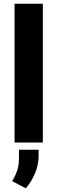

<svg xmlns="http://www.w3.org/2000/svg" viewBox="-20 -770 310 1037"><path d="M211.4 -750V0H58.6V-750ZM188.5 38.6V73.2Q188.5 120.6 168 168.5Q147.5 216.3 119.1 247.1L45.9 208.5Q62 182.1 72.3 153.1Q82.5 124 82.5 81.1V38.6Z"/></svg>

Font: Vazirmatn RD UI ExtraBold
Style: Regular
Weight: 800
Designer: Saber Rastikerdar
Foundry: Saber Rastikerdar
Version: Version 33.003